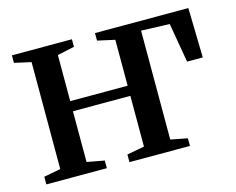

<svg xmlns="http://www.w3.org/2000/svg" viewBox="-79 -637 923 751"><g transform="rotate(-15 382.5 -261.0)"><path d="M22.5 0V-31L90.5 -44V-477L23 -492V-522.5H266V-492L197 -477V-290.5H429.5V-476.5L359.5 -492V-522.5H737.5L742 -321.5H678.5L651 -481L536 -485V-44L604 -31V0H359V-31L429.5 -44V-249.5H197V-44L267.5 -31V0Z"/></g></svg>

Font: Merriweather 96pt Medium
Style: Regular
Weight: 500
Version: Version 2.100